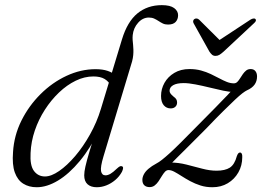

<svg xmlns="http://www.w3.org/2000/svg" viewBox="-20 -738 1046 766"><path d="M461 -408 424 -393.5Q414 -413 397.2 -423Q380.5 -433 352.5 -433Q317 -433 282 -416Q247 -399 215.5 -369Q184 -339 159 -300.2Q134 -261.5 119 -217.5Q104 -173.5 102 -128Q99 -78 115.5 -56Q132 -34 159.5 -34Q184.5 -34 216 -55.8Q247.5 -77.5 279.8 -115.2Q312 -153 339.2 -201.8Q366.5 -250.5 382.5 -303.5L466.5 -580.5Q488 -651.5 528.2 -684.5Q568.5 -717.5 625.5 -717.5Q659 -717.5 674.8 -705.8Q690.5 -694 690.5 -677.5Q690.5 -661 680.8 -650.5Q671 -640 650.5 -640Q638.5 -640 629.8 -644.2Q621 -648.5 612.8 -654Q604.5 -659.5 595.2 -663.8Q586 -668 574 -668Q549.5 -668 531 -647.2Q512.5 -626.5 509.5 -598Q508.5 -588 509.2 -578.2Q510 -568.5 511 -559Q512 -549.5 512.2 -539.5Q512.5 -529.5 511.5 -518Q510.5 -506.5 507 -493L393 -114.5Q380 -71.5 383.2 -55Q386.5 -38.5 401 -38.5Q410 -38.5 420.5 -44.5Q431 -50.5 446.5 -65.5Q453.5 -72 458 -74.2Q462.5 -76.5 467 -74.5Q471.5 -72.5 471 -66.8Q470.5 -61 466.5 -52.5Q456 -33.5 439.8 -19.8Q423.5 -6 404.5 1.5Q385.5 9 366 9Q342.5 9 329.2 -3Q316 -15 316 -38.5Q316 -52.5 320.8 -73.8Q325.5 -95 336.5 -132Q347.5 -169 366 -229L377.5 -223Q341.5 -147.5 298.5 -95.8Q255.5 -44 211.2 -17.5Q167 9 126.5 9Q95.5 9 72.8 -5.2Q50 -19.5 39 -50.2Q28 -81 32 -131.5Q36 -197.5 65.5 -256.8Q95 -316 141.8 -362.5Q188.5 -409 245.5 -435.5Q302.5 -462 361.5 -462Q389.5 -462 409.5 -455.2Q429.5 -448.5 442.5 -436.5Q455.5 -424.5 461 -408ZM652 -74Q665.5 -88.5 684.8 -107.5Q704 -126.5 732.8 -155.2Q761.5 -184 804 -226.5Q843 -267.5 871 -295Q899 -322.5 917.2 -339.8Q935.5 -357 947 -365.8Q958.5 -374.5 965 -377.5Q985.5 -386.5 995.5 -400.2Q1005.5 -414 1005.5 -433Q1005.5 -446 999 -454.2Q992.5 -462.5 980 -462.5Q969.5 -462.5 962.2 -456.8Q955 -451 949 -442.5Q943 -434 937.8 -425.5Q932.5 -417 926.8 -411.2Q921 -405.5 913 -405.5Q899.5 -405.5 885 -411.2Q870.5 -417 854.8 -425.5Q839 -434 821 -442.5Q803 -451 782 -456.8Q761 -462.5 736 -462.5Q701 -462.5 675.5 -447.2Q650 -432 636.2 -407.5Q622.5 -383 622.5 -355Q622.5 -331 633.2 -318.2Q644 -305.5 661 -305.5Q672.5 -305.5 679.5 -312Q686.5 -318.5 686.5 -329Q686.5 -336 683.5 -341.5Q680.5 -347 672.5 -352.5Q664 -359.5 660.2 -365Q656.5 -370.5 656.5 -375.5Q656.5 -390 671 -398.2Q685.5 -406.5 713 -406.5Q732.5 -406.5 759.8 -401.2Q787 -396 816.2 -388.8Q845.5 -381.5 871 -376.2Q896.5 -371 912.5 -371L913.5 -387.5Q907 -379 888.2 -359.2Q869.5 -339.5 838.8 -308.2Q808 -277 764.5 -233Q728.5 -196.5 702.5 -170.5Q676.5 -144.5 657.8 -127.5Q639 -110.5 626.2 -100.5Q613.5 -90.5 604.5 -86Q585 -75.5 572.2 -64.5Q559.5 -53.5 553.8 -42.2Q548 -31 548 -20.5Q548 -6 555.8 1.2Q563.5 8.5 577 8.5Q588.5 8.5 597.2 1.8Q606 -5 612.8 -15.2Q619.5 -25.5 625.8 -35.8Q632 -46 638.2 -52.8Q644.5 -59.5 652.5 -59.5Q663 -59.5 676 -52.5Q689 -45.5 704.5 -35.5Q720 -25.5 739 -15.2Q758 -5 779.8 2Q801.5 9 827.5 9Q862 9 888.8 -7Q915.5 -23 931 -50.2Q946.5 -77.5 946.5 -111Q947 -120.5 944.5 -125Q942 -129.5 937.5 -129.5Q934 -129.5 931 -126.5Q928 -123.5 925 -115.5Q916 -81.5 897 -69.2Q878 -57 844 -57Q817 -57 786.2 -65.2Q755.5 -73.5 723.5 -81.5Q691.5 -89.5 661 -89.5ZM864.5 -570 774.5 -659.5Q770 -663.5 765.2 -664.2Q760.5 -665 755.5 -662Q752 -659.5 750.8 -655Q749.5 -650.5 752.5 -645L815.5 -532Q821 -524 826.2 -519.5Q831.5 -515 840 -515Q848.5 -515 855.8 -519.5Q863 -524 872 -532L993 -645Q999.5 -650.5 1000.8 -655Q1002 -659.5 999 -662Q996.5 -665 991 -664.2Q985.5 -663.5 979 -659.5L843 -570Z"/></svg>

Font: Fraunces Light
Style: Italic
Weight: 300
Italic angle: -16°
Version: Version 1.000;[b76b70a41]